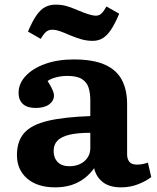

<svg xmlns="http://www.w3.org/2000/svg" viewBox="-20 -793 676 827"><path d="M217 14Q141 14 97 -24Q53 -62 53 -125Q53 -185.5 84.7 -220.8Q116.5 -256 186.2 -272.5Q256 -289 369 -293V-361Q369 -391.5 361.7 -415Q354.5 -438.5 333.3 -452.2Q312 -466 270.5 -466Q245 -466 221.8 -460Q198.5 -454 185 -444Q195 -428.5 201 -416.7Q207 -405 209.8 -396.5Q212.5 -388 212.5 -382Q212.5 -358.5 191.5 -343.2Q170.5 -328 133.5 -328Q97 -328 78.5 -345.2Q60 -362.5 60 -393Q60 -433 90.5 -465.7Q121 -498.5 174.8 -517.8Q228.5 -537 297.5 -537Q381.5 -537 432 -514.3Q482.5 -491.5 505 -448.5Q527.5 -405.5 527.5 -345V-129Q527.5 -108.5 537 -96.3Q546.5 -84 570 -84Q583 -84 594 -86.3Q605 -88.5 617 -92.5L631.5 -30.5Q611.5 -14 576.5 0Q541.5 14 502 14Q451.5 14 422.8 -8.5Q394 -31 385.5 -68.5Q369.5 -45.5 346 -26.8Q322.5 -8 290.5 3Q258.5 14 217 14ZM279 -77Q305 -77 325.3 -86.8Q345.5 -96.5 357.2 -114.3Q369 -132 369 -154.5V-221Q314 -221 279.3 -212.7Q244.5 -204.5 227.8 -187.5Q211 -170.5 211 -142.5Q211 -113 228.5 -95Q246 -77 279 -77ZM379.5 -617Q354.5 -617 331.5 -623.5Q308.5 -630 284.5 -640Q266 -648 251.5 -653.7Q237 -659.5 225.8 -662.3Q214.5 -665 204.5 -665Q190 -665 179.3 -656.5Q168.5 -648 155.5 -625.5L100.5 -657Q120 -703 137.8 -728Q155.5 -753 175.3 -763Q195 -773 220.5 -773Q246.5 -773 268.5 -766.3Q290.5 -759.5 316 -748.5Q341 -738 360.5 -731.8Q380 -725.5 393 -725.5Q407 -725.5 417 -734.8Q427 -744 438.5 -765L493.5 -734Q475 -690 457.8 -664.5Q440.5 -639 421.8 -628Q403 -617 379.5 -617Z"/></svg>

Font: Literata Variable Black
Style: Regular
Weight: 900
Designer: Latin by Veronika Burian and Jose Scaglione. Greek by Irene Vlachou. Cyrillic by Vera Evstafieva.
Foundry: TypeTogether
Version: Version 3.021